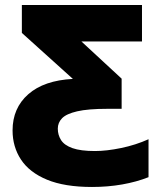

<svg xmlns="http://www.w3.org/2000/svg" viewBox="-20 -734 640 764"><path d="M346 10Q237 10 167 -19Q97 -48 63.5 -99Q30 -150 30 -215Q30 -304 92.5 -359Q155 -414 270 -420L67 -603V-714H545V-569H304L464 -421V-301H407Q330 -301 287 -291Q244 -281 227 -263.5Q210 -246 210 -222Q210 -197 223 -176.5Q236 -156 268.5 -144.5Q301 -133 358 -133Q404 -133 462 -145Q520 -157 571 -180V-29Q523 -10 466 0Q409 10 346 10Z"/></svg>

Font: Noto Sans Mono Black
Style: Regular
Weight: 900
Designer: Monotype Design Team
Foundry: Monotype Imaging Inc.
Version: Version 2.014